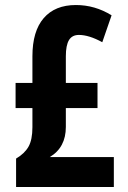

<svg xmlns="http://www.w3.org/2000/svg" viewBox="-20 -744 509 764"><path d="M282 -724Q358 -724 424 -683L387 -576Q334 -605 294 -605Q267 -605 254.5 -584.5Q242 -564 242 -520V-414H368V-314H242V-239Q242 -157 178 -119H433V0H44V-113Q78 -133 93.5 -160.5Q109 -188 109 -238V-314H42V-414H109V-520Q109 -620 154 -672Q199 -724 282 -724Z"/></svg>

Font: Noto Sans Lao ExtraCondensed
Style: Bold
Weight: 700
Width: 2
Designer: Monotype Design Team
Foundry: Monotype Imaging Inc.
Version: Version 2.003; ttfautohint (v1.8.4.7-5d5b)